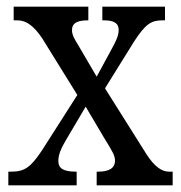

<svg xmlns="http://www.w3.org/2000/svg" viewBox="-20 -556 542 576"><path d="M5 0H210V-41H208C170 -41 155 -51 155 -73C155 -95 166 -115 178 -136L237 -236L292 -143C318 -101 325 -89 325 -74C325 -52 308 -41 274 -41H270V0H498V-41H487C466 -41 444 -55 419 -94L295 -291L382 -431C417 -485 434 -495 468 -495H475V-536H287V-495H291C316 -495 336 -490 336 -466C336 -448 327 -431 314 -407L270 -326L215 -420C202 -441 196 -452 196 -466C196 -482 205 -495 243 -495H245V-536H21V-495H32C60 -495 82 -477 106 -442L212 -271L106 -105C72 -54 54 -41 13 -41H5Z"/></svg>

Font: Noto Serif Khmer Condensed
Style: Regular
Weight: 400
Width: 3
Designer: Danh Hong and the Monotype Design Team
Foundry: Monotype Imaging Inc.
Version: Version 2.004